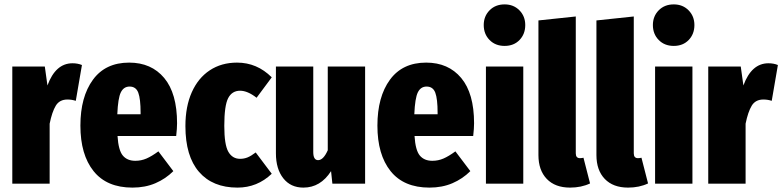

<svg xmlns="http://www.w3.org/2000/svg" viewBox="-20 -836 3561 874"><path d="M353 -540 325 -377Q307 -383 287 -383Q251 -383 234 -355Q217 -327 206 -273V0H36V-533H184L196 -447Q233 -548 310 -548Q334 -548 353 -540Z M782 -217H515Q519 -152 539 -128Q559 -104 596 -104Q623 -104 647 -114.5Q671 -125 701 -147L769 -57Q734 -22 687.5 -2Q641 18 583 18Q466 18 406 -57Q346 -132 346 -264Q346 -395 403 -473Q460 -551 568 -551Q669 -551 727.5 -481Q786 -411 786 -275Q786 -251 782 -217ZM620 -323Q620 -386 609.5 -414Q599 -442 570 -442Q543 -442 530 -415.5Q517 -389 514 -316H620Z M1217 -484 1148 -391Q1107 -423 1073 -423Q1036 -423 1018.5 -389Q1001 -355 1001 -263Q1001 -177 1019.5 -145Q1038 -113 1073 -113Q1091 -113 1107 -119.5Q1123 -126 1144 -142L1217 -45Q1151 18 1061 18Q948 18 886 -53.5Q824 -125 824 -262Q824 -351 853 -416Q882 -481 935 -516Q988 -551 1059 -551Q1150 -551 1217 -484Z M1642 0H1493L1487 -57Q1439 18 1361 18Q1303 18 1269.5 -24.5Q1236 -67 1236 -138V-533H1406V-144Q1406 -107 1428 -107Q1452 -107 1472 -152V-533H1642Z M2134 -217H1867Q1871 -152 1891 -128Q1911 -104 1948 -104Q1975 -104 1999 -114.5Q2023 -125 2053 -147L2121 -57Q2086 -22 2039.5 -2Q1993 18 1935 18Q1818 18 1758 -57Q1698 -132 1698 -264Q1698 -395 1755 -473Q1812 -551 1920 -551Q2021 -551 2079.5 -481Q2138 -411 2138 -275Q2138 -251 2134 -217ZM1972 -323Q1972 -386 1961.5 -414Q1951 -442 1922 -442Q1895 -442 1882 -415.5Q1869 -389 1866 -316H1972Z M2371 -722Q2371 -681 2345 -654Q2319 -627 2277 -627Q2235 -627 2208.5 -654Q2182 -681 2182 -722Q2182 -762 2208.5 -789Q2235 -816 2277 -816Q2318 -816 2344.5 -789Q2371 -762 2371 -722ZM2362 0H2192V-533H2362Z M2431 -130V-743L2601 -761V-138Q2601 -116 2620 -116Q2628 -116 2636 -118L2666 -1Q2626 18 2575 18Q2507 18 2469 -21.5Q2431 -61 2431 -130Z M2695 -130V-743L2865 -761V-138Q2865 -116 2884 -116Q2892 -116 2900 -118L2930 -1Q2890 18 2839 18Q2771 18 2733 -21.5Q2695 -61 2695 -130Z M3141 -722Q3141 -681 3115 -654Q3089 -627 3047 -627Q3005 -627 2978.5 -654Q2952 -681 2952 -722Q2952 -762 2978.5 -789Q3005 -816 3047 -816Q3088 -816 3114.5 -789Q3141 -762 3141 -722ZM3132 0H2962V-533H3132Z M3521 -540 3493 -377Q3475 -383 3455 -383Q3419 -383 3402 -355Q3385 -327 3374 -273V0H3204V-533H3352L3364 -447Q3401 -548 3478 -548Q3502 -548 3521 -540Z"/></svg>

Font: Fira Sans Compressed ExtraBold
Style: Regular
Weight: 800
Width: 1
Designer: bBox Type GmbH & Carrois Corporate GbR & Edenspiekermann AG
Foundry: bBox Type GmbH & Carrois Corporate GbR & Edenspiekermann AG
Version: Version 4.301